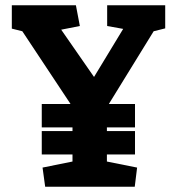

<svg xmlns="http://www.w3.org/2000/svg" viewBox="-20 -711 674 731"><path d="M152 0 142 -73 256 -96V-123H139V-212H256V-226H139V-315H248V-316L65 -592L25 -602V-691H269L284 -612L213 -598L338 -418L449 -601L388 -612V-691H609V-603L565 -592L395 -316V-315H494V-226H387V-212H494V-123H387V-96L502 -73L493 0Z"/></svg>

Font: Kreon Light
Style: Regular
Weight: 300
Designer: Julia Petretta
Foundry: Julia Petretta and Eli Heuer
Version: Version 2.002